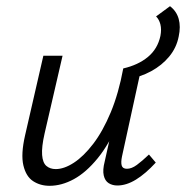

<svg xmlns="http://www.w3.org/2000/svg" viewBox="-20 -594 600 620"><path d="M140 6Q110 6 87 -9Q64 -24 55.5 -60Q47 -96 61 -157L120 -414H182L124 -163Q114 -119 116 -93.5Q118 -68 130 -58Q142 -48 160 -48Q187 -48 218.5 -68.5Q250 -89 281 -129.5Q312 -170 337.5 -231Q363 -292 378 -373H415Q394 -273 363.5 -201Q333 -129 295.5 -83Q258 -37 218.5 -15.5Q179 6 140 6ZM359 5Q343 5 331 -2.5Q319 -10 315 -27.5Q311 -45 318 -72L385 -373H436L374 -89Q370 -70 373 -59.5Q376 -49 390 -49Q405 -49 422 -61.5Q439 -74 461 -95L483 -69Q450 -33 419 -14Q388 5 359 5ZM391 -338 378 -373Q426 -384 457.5 -410Q489 -436 498 -478Q502 -499 498 -515Q494 -531 484 -541L529 -574Q550 -558 557 -533Q564 -508 557 -476Q550 -440 526.5 -411.5Q503 -383 468 -364Q433 -345 391 -338Z"/></svg>

Font: Ysabeau Infant
Style: Italic
Weight: 400
Italic angle: -12°
Designer: Christian Thalmann (Catharsis Fonts)
Version: Version 2.001;gftools[0.9.30]; featfreeze: ss01,ss02,lnum